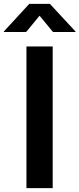

<svg xmlns="http://www.w3.org/2000/svg" viewBox="-67 -966 407 986"><path d="M203.6 -727.5V0H68.8V-727.5ZM67.4 -801.8H-46.9V-804.7L83.5 -946.3H189L320.3 -804.7V-801.8H205.1L136.2 -885.3Z"/></svg>

Font: V-Inter
Style: SemiBold-600
Weight: 600
Designer: Rasmus Andersson
Foundry: rsms
Version: Version 4.000;git-4146feb